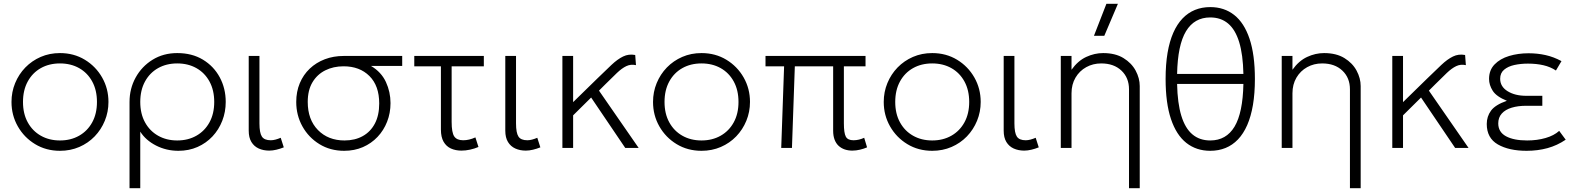

<svg xmlns="http://www.w3.org/2000/svg" viewBox="-20 -772 8223 1002"><path d="M293 15Q220.5 15 163.2 -19.8Q106 -54.5 73 -112.5Q40 -170.5 40 -240Q40 -292 59 -338.2Q78 -384.5 112.2 -419.8Q146.5 -455 192.5 -475Q238.5 -495 293 -495Q365.5 -495 422.8 -460.2Q480 -425.5 513 -367.5Q546 -309.5 546 -240Q546 -188 527 -141.8Q508 -95.5 474 -60.2Q440 -25 393.8 -5Q347.5 15 293 15ZM293 -39Q349.5 -39 393 -63.8Q436.5 -88.5 461.2 -133.5Q486 -178.5 486 -240Q486 -301.5 461.2 -346.8Q436.5 -392 393 -416.5Q349.5 -441 293 -441Q236.5 -441 193 -416.5Q149.5 -392 124.8 -346.8Q100 -301.5 100 -240Q100 -178.5 124.8 -133.5Q149.5 -88.5 193 -63.8Q236.5 -39 293 -39Z M656 210V-240Q656 -309.5 688 -367.5Q720 -425.5 776.2 -460.2Q832.5 -495 905 -495Q982 -495 1038.8 -460.8Q1095.5 -426.5 1126.8 -368.5Q1158 -310.5 1158 -240Q1158 -188 1140 -141.8Q1122 -95.5 1089 -60.2Q1056 -25 1010.8 -5Q965.5 15 911 15Q848 15 794.2 -12.5Q740.5 -40 712 -85V210ZM905 -39Q961.5 -39 1005 -63.8Q1048.5 -88.5 1073.2 -133.5Q1098 -178.5 1098 -240Q1098 -301.5 1073.2 -346.8Q1048.5 -392 1005 -416.5Q961.5 -441 905 -441Q848.5 -441 805 -416.5Q761.5 -392 736.8 -346.8Q712 -301.5 712 -240Q712 -178.5 736.8 -133.5Q761.5 -88.5 805 -63.8Q848.5 -39 905 -39Z M1385 14Q1354.5 14 1330.2 3Q1306 -8 1292 -31Q1278 -54 1278 -90V-480H1334V-128Q1334 -78.5 1346.8 -59.2Q1359.5 -40 1393 -40Q1404.5 -40 1417.8 -43.5Q1431 -47 1445 -53L1461 -3Q1442.5 4.5 1422.8 9.2Q1403 14 1385 14Z M1776 15Q1703.5 15 1647 -19.8Q1590.5 -54.5 1558.2 -112.5Q1526 -170.5 1526 -240Q1526 -293.5 1544.5 -337.8Q1563 -382 1596.5 -413.8Q1630 -445.5 1675.2 -462.8Q1720.5 -480 1774 -480H2079V-428H1916Q1970 -396 1994 -344Q2018 -292 2018 -234Q2018 -182 2000.2 -136.8Q1982.5 -91.5 1950.2 -57.5Q1918 -23.5 1873.8 -4.2Q1829.5 15 1776 15ZM1778 -39Q1832.5 -39 1873.2 -61.8Q1914 -84.5 1936.5 -127.5Q1959 -170.5 1959 -232Q1959 -324.5 1908 -375.2Q1857 -426 1773 -426Q1720 -426 1677.8 -405Q1635.5 -384 1610.8 -342.8Q1586 -301.5 1586 -240Q1586 -148 1639.2 -93.5Q1692.5 -39 1778 -39Z M2388 14Q2357.5 14 2333.2 3Q2309 -8 2295 -32.2Q2281 -56.5 2281 -96V-426H2142V-480H2505V-426H2337V-136Q2337 -80.5 2350.5 -60.2Q2364 -40 2397 -40Q2413 -40 2428.8 -43.8Q2444.5 -47.5 2461 -55L2477 -5Q2456 4 2433 9Q2410 14 2388 14Z M2724 14Q2693.5 14 2669.2 3Q2645 -8 2631 -31Q2617 -54 2617 -90V-480H2673V-128Q2673 -78.5 2685.8 -59.2Q2698.5 -40 2732 -40Q2743.5 -40 2756.8 -43.5Q2770 -47 2784 -53L2800 -3Q2781.5 4.5 2761.8 9.2Q2742 14 2724 14Z M2915 0V-480H2971V-239L3098 -363Q3139 -403 3170.8 -433Q3202.5 -463 3231.8 -477.2Q3261 -491.5 3295 -485L3299 -432Q3272 -438 3248.8 -427Q3225.5 -416 3199.8 -391.5Q3174 -367 3139 -332L3106 -299L3313 0H3243L3065 -263L2971 -170V0Z M3641 15Q3568.5 15 3511.2 -19.8Q3454 -54.5 3421 -112.5Q3388 -170.5 3388 -240Q3388 -292 3407 -338.2Q3426 -384.5 3460.2 -419.8Q3494.5 -455 3540.5 -475Q3586.5 -495 3641 -495Q3713.5 -495 3770.8 -460.2Q3828 -425.5 3861 -367.5Q3894 -309.5 3894 -240Q3894 -188 3875 -141.8Q3856 -95.5 3822 -60.2Q3788 -25 3741.8 -5Q3695.5 15 3641 15ZM3641 -39Q3697.5 -39 3741 -63.8Q3784.5 -88.5 3809.2 -133.5Q3834 -178.5 3834 -240Q3834 -301.5 3809.2 -346.8Q3784.5 -392 3741 -416.5Q3697.5 -441 3641 -441Q3584.5 -441 3541 -416.5Q3497.5 -392 3472.8 -346.8Q3448 -301.5 3448 -240Q3448 -178.5 3472.8 -133.5Q3497.5 -88.5 3541 -63.8Q3584.5 -39 3641 -39Z M4428 14Q4406.5 14 4388.2 7.8Q4370 1.5 4356.5 -11Q4343 -23.5 4335.5 -43.2Q4328 -63 4328 -90V-426H4128L4113 0H4057L4072 -426H3975V-480H4497V-426H4384V-128Q4384 -78.5 4394 -59.2Q4404 -40 4434 -40Q4448.5 -40 4463 -43.5Q4477.5 -47 4490 -53L4505 -3Q4488 4.5 4467.8 9.2Q4447.5 14 4428 14Z M4845 15Q4772.5 15 4715.2 -19.8Q4658 -54.5 4625 -112.5Q4592 -170.5 4592 -240Q4592 -292 4611 -338.2Q4630 -384.5 4664.2 -419.8Q4698.5 -455 4744.5 -475Q4790.5 -495 4845 -495Q4917.5 -495 4974.8 -460.2Q5032 -425.5 5065 -367.5Q5098 -309.5 5098 -240Q5098 -188 5079 -141.8Q5060 -95.5 5026 -60.2Q4992 -25 4945.8 -5Q4899.5 15 4845 15ZM4845 -39Q4901.5 -39 4945 -63.8Q4988.5 -88.5 5013.2 -133.5Q5038 -178.5 5038 -240Q5038 -301.5 5013.2 -346.8Q4988.5 -392 4945 -416.5Q4901.5 -441 4845 -441Q4788.5 -441 4745 -416.5Q4701.5 -392 4676.8 -346.8Q4652 -301.5 4652 -240Q4652 -178.5 4676.8 -133.5Q4701.5 -88.5 4745 -63.8Q4788.5 -39 4845 -39Z M5325 14Q5294.5 14 5270.2 3Q5246 -8 5232 -31Q5218 -54 5218 -90V-480H5274V-128Q5274 -78.5 5286.8 -59.2Q5299.5 -40 5333 -40Q5344.5 -40 5357.8 -43.5Q5371 -47 5385 -53L5401 -3Q5382.5 4.5 5362.8 9.2Q5343 14 5325 14Z M5872 210V-306Q5872 -366 5832.5 -403.5Q5793 -441 5727 -441Q5684 -441 5648.8 -421.5Q5613.5 -402 5592.8 -366.8Q5572 -331.5 5572 -285V0H5516V-480H5572V-408Q5605 -454.5 5648.5 -474.8Q5692 -495 5737 -495Q5800.5 -495 5843 -469Q5885.5 -443 5906.8 -403.2Q5928 -363.5 5928 -323V210ZM5689 -585 5754 -752H5814L5743 -585Z M6296 15Q6223.5 15 6171.2 -26.2Q6119 -67.5 6091 -150.8Q6063 -234 6063 -360Q6063 -436 6073.2 -496.2Q6083.5 -556.5 6103.2 -601.2Q6123 -646 6151.5 -675.8Q6180 -705.5 6216.2 -720.2Q6252.5 -735 6296 -735Q6368.5 -735 6420.8 -694Q6473 -653 6501 -569.8Q6529 -486.5 6529 -360Q6529 -284.5 6518.8 -224.2Q6508.5 -164 6488.8 -119Q6469 -74 6440.5 -44.2Q6412 -14.5 6375.8 0.2Q6339.5 15 6296 15ZM6296 -39Q6379.5 -39 6422.8 -111.2Q6466 -183.5 6469 -334H6123Q6125 -233.5 6145 -168Q6165 -102.5 6202.8 -70.8Q6240.5 -39 6296 -39ZM6123 -386H6469Q6467 -486.5 6447 -552Q6427 -617.5 6389.2 -649.2Q6351.5 -681 6296 -681Q6213 -681 6169.5 -609Q6126 -537 6123 -386Z M7025 210V-306Q7025 -366 6985.5 -403.5Q6946 -441 6880 -441Q6837 -441 6801.8 -421.5Q6766.5 -402 6745.8 -366.8Q6725 -331.5 6725 -285V0H6669V-480H6725V-408Q6758 -454.5 6801.5 -474.8Q6845 -495 6890 -495Q6953.5 -495 6996 -469Q7038.5 -443 7059.8 -403.2Q7081 -363.5 7081 -323V210Z M7246 0V-480H7302V-239L7429 -363Q7470 -403 7501.8 -433Q7533.5 -463 7562.8 -477.2Q7592 -491.5 7626 -485L7630 -432Q7603 -438 7579.8 -427Q7556.5 -416 7530.8 -391.5Q7505 -367 7470 -332L7437 -299L7644 0H7574L7396 -263L7302 -170V0Z M7947 15Q7855 15 7797 -18.2Q7739 -51.5 7739 -125Q7739 -164 7761.2 -194.5Q7783.5 -225 7844 -246Q7789.5 -268 7770.2 -298.2Q7751 -328.5 7751 -360Q7751 -406 7779.8 -435.8Q7808.5 -465.5 7855.5 -479.8Q7902.5 -494 7957 -494Q8003.5 -494 8046 -484.5Q8088.5 -475 8129 -453L8100 -404Q8071.5 -423 8035 -431.5Q7998.5 -440 7954 -440Q7916 -440 7883 -432.8Q7850 -425.5 7829.5 -408.2Q7809 -391 7809 -361Q7809 -320 7847.8 -296Q7886.5 -272 7945 -272H8029V-220H7945Q7902 -220 7869 -210Q7836 -200 7817.5 -179.5Q7799 -159 7799 -128Q7799 -83 7839.2 -61Q7879.5 -39 7950 -39Q8002 -39 8046 -51.8Q8090 -64.5 8117 -89L8151 -43Q8107 -13 8056.2 1Q8005.5 15 7947 15Z"/></svg>

Font: Geologica Roman Thin
Style: Regular
Weight: 250
Designer: Sindre Bremnes, Frode Helland
Foundry: Monokrom Skriftforlag AS
Version: Version 1.010;gftools[0.9.28]